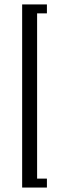

<svg xmlns="http://www.w3.org/2000/svg" viewBox="-20 -740 265 859"><path d="M79.1 -720.2H189.9V-680.2H146V59.1H189.9V99.1H79.1Z"/></svg>

Font: Margherita
Style: Regular
Weight: 400
Designer: James Puckett
Foundry: Dunwich Type Founders
Version: Version 1.008;hotconv 1.0.109;makeotfexe 2.5.65596